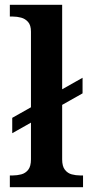

<svg xmlns="http://www.w3.org/2000/svg" viewBox="-20 -780 381 800"><path d="M21 0V-49H34Q51 -49 68.5 -53.5Q86 -58 97.5 -72.5Q109 -87 109 -116V-269L31 -225V-289L109 -333V-648Q109 -675 97 -688.5Q85 -702 68 -706.5Q51 -711 34 -711H21V-760H239V-408L324 -456V-391L239 -343V-116Q239 -87 250.5 -72.5Q262 -58 279 -53.5Q296 -49 314 -49H326V0Z"/></svg>

Font: Noto Serif NP Hmong SemiBold
Style: Regular
Weight: 600
Designer: Dalton Maag Ltd
Foundry: Dalton Maag Ltd
Version: Version 1.001; ttfautohint (v1.8.4.7-5d5b)